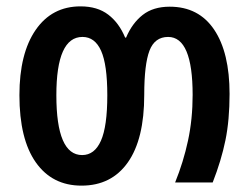

<svg xmlns="http://www.w3.org/2000/svg" viewBox="-20 -573 786 603"><path d="M236 10Q330 10 381.5 -63Q433 -136 433 -275Q433 -371 449.5 -414Q466 -457 508 -457Q585 -457 585 -275Q585 -199 570.5 -131.5Q556 -64 530 0H648Q675 -69 688 -132.5Q701 -196 701 -278Q701 -408 652.5 -480Q604 -552 513 -552Q461 -552 428 -526Q395 -500 376 -455H373Q354 -501 320 -527Q286 -553 233 -553Q143 -553 92 -479Q41 -405 41 -274Q41 -136 92.5 -63Q144 10 236 10ZM238 -86Q157 -86 157 -274Q157 -457 239 -457Q278 -457 297.5 -413.5Q317 -370 317 -274Q317 -176 297 -131Q277 -86 238 -86Z"/></svg>

Font: Noto Sans Georgian Condensed Semi
Style: Regular
Weight: 600
Width: 3
Designer: Monotype Design Team
Foundry: Monotype Imaging Inc.
Version: Version 1.901